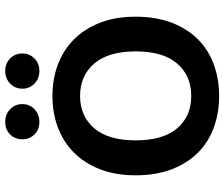

<svg xmlns="http://www.w3.org/2000/svg" viewBox="-82 -762 860 736"><g transform="rotate(-90 348.0 -394.0)"><path d="M652 -304Q652 -226 629 -166Q606 -106 565.5 -65.5Q525 -25 469 -4.5Q413 16 348 16Q283 16 227 -4.5Q171 -25 130.5 -65.5Q90 -106 67 -166Q44 -226 44 -304Q44 -382 67.5 -441.5Q91 -501 132 -541.5Q173 -582 228.5 -602.5Q284 -623 348 -623Q412 -623 467.5 -602.5Q523 -582 564 -541.5Q605 -501 628.5 -441.5Q652 -382 652 -304ZM519 -304Q519 -408 472.5 -462.5Q426 -517 348 -517Q271 -517 224.5 -463Q178 -409 178 -304Q178 -199 224 -145Q270 -91 348 -91Q426 -91 472.5 -145Q519 -199 519 -304ZM317 -738Q317 -711 297.5 -692Q278 -673 249 -673Q219 -673 200.5 -692Q182 -711 182 -738Q182 -766 200.5 -785Q219 -804 249 -804Q278 -804 297.5 -785Q317 -766 317 -738ZM511 -738Q511 -711 492 -692Q473 -673 444 -673Q415 -673 395.5 -692Q376 -711 376 -738Q376 -766 395.5 -785Q415 -804 444 -804Q473 -804 492 -785Q511 -766 511 -738Z"/></g></svg>

Font: Baloo Bhai 2 SemiBold
Style: Regular
Weight: 600
Designer: Supriya Tembe, Noopur Datye and Ek Type
Foundry: Ek Type
Version: Version 1.640;PS 1.000;hotconv 16.6.51;makeotf.lib2.5.65220;